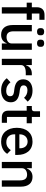

<svg xmlns="http://www.w3.org/2000/svg" viewBox="1248 -2028 792 3327"><g transform="rotate(90 1643.5 -364.0)"><path d="M105 -431H26V-520H105V-606C105 -690 149 -740 237 -740H323V-651H214V-520H323V-431H214V0H105Z M733 -86H729C720 -61 705 -36 682 -18C658 0 626 12 583 12C475 12 413 -60 413 -189V-520H522V-203C522 -122 555 -82 622 -82C650 -82 678 -89 699 -104C719 -119 733 -141 733 -172V-520H842V0H733ZM529 -610C484 -610 467 -632 467 -663V-681C467 -712 484 -734 529 -734C574 -734 591 -712 591 -681V-663C591 -632 574 -610 529 -610ZM729 -610C684 -610 667 -632 667 -663V-681C667 -712 684 -734 729 -734C774 -734 791 -712 791 -681V-663C791 -632 774 -610 729 -610Z M998 0V-520H1107V-420H1112C1127 -473 1172 -520 1255 -520H1284V-415H1241C1154 -415 1107 -387 1107 -332V0Z M1546 12C1447 12 1384 -25 1335 -86L1405 -150C1444 -103 1489 -76 1552 -76C1616 -76 1647 -102 1647 -146C1647 -179 1628 -204 1573 -211L1525 -217C1418 -230 1354 -276 1354 -372C1354 -423 1374 -462 1408 -490C1442 -517 1490 -532 1547 -532C1640 -532 1694 -501 1741 -449L1674 -385C1647 -417 1603 -444 1547 -444C1487 -444 1459 -418 1459 -379C1459 -339 1483 -321 1539 -312L1587 -306C1702 -289 1752 -239 1752 -155C1752 -104 1732 -63 1696 -34C1660 -5 1609 12 1546 12Z M2012 0C1936 0 1897 -41 1897 -113V-431H1816V-520H1860C1896 -520 1908 -535 1908 -571V-662H2006V-520H2115V-431H2006V-89H2107V0Z M2433 12C2358 12 2299 -14 2258 -62C2217 -109 2194 -177 2194 -260C2194 -343 2217 -411 2258 -459C2299 -506 2358 -532 2433 -532C2509 -532 2567 -504 2606 -457C2645 -409 2664 -345 2664 -273V-232H2307V-215C2307 -135 2356 -78 2444 -78C2508 -78 2550 -108 2581 -156L2645 -93C2606 -29 2530 12 2433 12ZM2433 -447C2396 -447 2364 -433 2342 -409C2320 -385 2307 -351 2307 -311V-304H2549V-314C2549 -394 2505 -447 2433 -447Z M2785 0V-520H2894V-434H2899C2922 -490 2965 -532 3045 -532C3152 -532 3214 -459 3214 -330V0H3105V-316C3105 -397 3072 -438 3007 -438C2979 -438 2950 -431 2929 -416C2908 -401 2894 -379 2894 -348V0Z"/></g></svg>

Font: Plexus Sans Medium
Style: Regular
Weight: 500
Version: Version 2.001;PS 002.001;hotconv 1.0.70;makeotf.lib2.5.58329